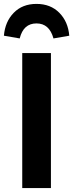

<svg xmlns="http://www.w3.org/2000/svg" viewBox="-41 -964 375 984"><path d="M314 -781 233 -767Q212 -844 146 -844Q79 -844 60 -767L-21 -781Q-15 -853 29.5 -898.5Q74 -944 146 -944Q218 -944 263 -898.5Q308 -853 314 -781ZM220 -692V0H73V-692Z"/></svg>

Font: Fira Sans SemiBold
Style: Regular
Weight: 600
Designer: bBox Type GmbH & Carrois Corporate GbR & Edenspiekermann AG
Foundry: bBox Type GmbH & Carrois Corporate GbR & Edenspiekermann AG
Version: Version 4.301;PS 004.301;hotconv 1.0.88;makeotf.lib2.5.64775